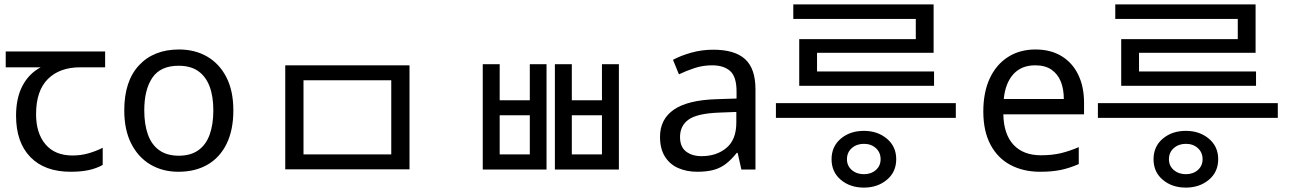

<svg xmlns="http://www.w3.org/2000/svg" viewBox="-20 -771 5920 873"><path d="M301 10Q183 10 118 -57Q53 -124 53 -245Q53 -325 82 -380.5Q111 -436 165 -465H6V-537H458V-465H345Q251 -465 197.5 -411.5Q144 -358 144 -252Q144 -165 187 -114.5Q230 -64 310 -64Q347 -64 381 -73.5Q415 -83 447 -99V-21Q418 -5 383 2.5Q348 10 301 10Z M1041 -269Q1041 -180 1010.5 -117.5Q980 -55 924 -22.5Q868 10 791 10Q720 10 664.5 -22.5Q609 -55 577 -117.5Q545 -180 545 -269Q545 -402 612 -474Q679 -546 794 -546Q867 -546 922.5 -513.5Q978 -481 1009.5 -419.5Q1041 -358 1041 -269ZM636 -269Q636 -206 652.5 -159.5Q669 -113 704 -88Q739 -63 793 -63Q847 -63 882 -88Q917 -113 933.5 -159.5Q950 -206 950 -269Q950 -333 933 -378Q916 -423 881.5 -447.5Q847 -472 792 -472Q710 -472 673 -418Q636 -364 636 -269Z M1277 -474H1842V-1H1277ZM1759 -406H1360V-69H1759Z M2175 -479H2252V-315H2389V-479H2465V0H2175ZM2252 -247V-69H2389V-247ZM2503 -479H2580V-315H2717V-479H2794V0H2503ZM2580 -247V-69H2717V-247Z M3223 -545Q3321 -545 3368 -502Q3415 -459 3415 -365V0H3351L3334 -76H3330Q3307 -47 3282.5 -27.5Q3258 -8 3226.5 1Q3195 10 3150 10Q3102 10 3063.5 -7Q3025 -24 3003 -59.5Q2981 -95 2981 -149Q2981 -229 3044 -272.5Q3107 -316 3238 -320L3329 -323V-355Q3329 -422 3300 -448Q3271 -474 3218 -474Q3176 -474 3138 -461.5Q3100 -449 3067 -433L3040 -499Q3075 -518 3123 -531.5Q3171 -545 3223 -545ZM3249 -259Q3149 -255 3110.5 -227Q3072 -199 3072 -148Q3072 -103 3099.5 -82Q3127 -61 3170 -61Q3238 -61 3283 -98.5Q3328 -136 3328 -214V-262Z M3908 82Q3845 82 3803 46.5Q3761 11 3761 -47Q3761 -105 3803 -140.5Q3845 -176 3908 -176Q3970 -176 4012.5 -140.5Q4055 -105 4055 -47Q4055 11 4012.5 46.5Q3970 82 3908 82ZM3908 21Q3941 21 3962.5 2Q3984 -17 3984 -47Q3984 -78 3962.5 -97.5Q3941 -117 3908 -117Q3875 -117 3853 -97.5Q3831 -78 3831 -47Q3831 -17 3853 2Q3875 21 3908 21ZM4326 -235H3508V-302H4326ZM4227 -381H3614V-593H4144V-707H4225V-531H3695V-446H4227ZM4225 -685H3587V-751H4225Z M4688 -546Q4757 -546 4806.5 -516Q4856 -486 4882.5 -431.5Q4909 -377 4909 -304V-251H4542Q4544 -160 4588.5 -112.5Q4633 -65 4713 -65Q4764 -65 4803.5 -74.5Q4843 -84 4885 -102V-25Q4844 -7 4804 1.5Q4764 10 4709 10Q4633 10 4574.5 -21Q4516 -52 4483.5 -113.5Q4451 -175 4451 -264Q4451 -352 4480.5 -415Q4510 -478 4563.5 -512Q4617 -546 4688 -546ZM4687 -474Q4624 -474 4587.5 -433.5Q4551 -393 4544 -321H4817Q4817 -367 4803 -401Q4789 -435 4760.5 -454.5Q4732 -474 4687 -474Z M5372 82Q5309 82 5267 46.5Q5225 11 5225 -47Q5225 -105 5267 -140.5Q5309 -176 5372 -176Q5434 -176 5476.5 -140.5Q5519 -105 5519 -47Q5519 11 5476.5 46.5Q5434 82 5372 82ZM5372 21Q5405 21 5426.5 2Q5448 -17 5448 -47Q5448 -78 5426.5 -97.5Q5405 -117 5372 -117Q5339 -117 5317 -97.5Q5295 -78 5295 -47Q5295 -17 5317 2Q5339 21 5372 21ZM5790 -235H4972V-302H5790ZM5691 -381H5078V-593H5608V-707H5689V-531H5159V-446H5691ZM5689 -685H5051V-751H5689Z"/></svg>

Font: lkorean05
Style: Book
Weight: 400
Designer: Jelle Bosma - Monotype Design Team
Foundry: Monotype Imaging Inc.
Version: Version 2.003